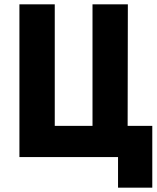

<svg xmlns="http://www.w3.org/2000/svg" viewBox="-20 -720 718 880"><path d="M69 0H521V140H678V-143H565L566 -700H404V-143H231V-700H69Z"/></svg>

Font: Finlandica
Style: Bold
Weight: 700
Designer: Niklas Ekholm, Juho Hiilivirta, Jaakko Suomalainen
Foundry: Helsinki Type Studio
Version: Version 2.000;Glyphs 3.2 (3202)